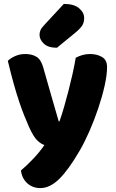

<svg xmlns="http://www.w3.org/2000/svg" viewBox="-20 -772 591 981"><path d="M128 -124Q117 -149 104.5 -180Q92 -211 78.5 -251Q65 -291 50.5 -342.5Q36 -394 20 -461Q34 -475 57.5 -485.5Q81 -496 109 -496Q144 -496 167 -481.5Q190 -467 201 -427Q221 -357 240.5 -288.5Q260 -220 280 -152H284Q296 -186 307.5 -226Q319 -266 330 -308.5Q341 -351 350.5 -393.5Q360 -436 367 -477Q384 -486 402 -491Q420 -496 440 -496Q475 -496 501 -481Q527 -466 527 -429Q527 -389 514.5 -333.5Q502 -278 482 -218.5Q462 -159 437 -102Q412 -45 387 -2Q330 96 282.5 142.5Q235 189 186 189Q146 189 119 164Q92 139 87 99Q119 72 151 38Q183 4 207 -31Q190 -36 170.5 -54.5Q151 -73 128 -124ZM306 -752Q358 -752 384 -730Q410 -708 410 -680Q410 -657 400 -641.5Q390 -626 366 -606L271 -528Q226 -528 204 -549Q182 -570 182 -594Q182 -606 186.5 -617Q191 -628 205 -643Z"/></svg>

Font: Baloo 2 ExtraBold
Style: Regular
Weight: 800
Designer: Sarang Kulkarni and Ek Type
Foundry: Ek Type
Version: Version 1.640;hotconv 1.0.111;makeotfexe 2.5.65597; ttfautoh